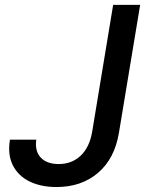

<svg xmlns="http://www.w3.org/2000/svg" viewBox="-20 -747 592 777"><path d="M437.9 -727.3H547.2L461.3 -209.5Q443.9 -104.8 376.6 -47.4Q309.3 9.9 208.5 9.9Q146 9.9 100 -12.4Q54 -34.8 32.1 -77.8Q10.3 -120.7 20.2 -181.8H126.8Q120.4 -134.9 145.2 -109Q170.1 -83.1 217.3 -83.1Q270.6 -83.1 306.5 -117Q342.3 -150.9 353 -213.8Z"/></svg>

Font: Inter UI Medium
Style: Italic
Weight: 500
Italic angle: 9.39999°
Designer: Rasmus Andersson
Foundry: rsms
Version: 3.2;8d6f07862